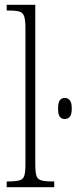

<svg xmlns="http://www.w3.org/2000/svg" viewBox="-20 -780 319 800"><path d="M8 0V-24H12Q45 -24 61 -28.5Q77 -33 81.5 -48.5Q86 -64 86 -98V-660Q86 -695 81 -711Q76 -727 61.5 -731.5Q47 -736 20 -736H8V-760H127V-98Q127 -64 131.5 -48.5Q136 -33 152 -28.5Q168 -24 201 -24H206V0ZM250 -284Q237 -284 229.5 -293Q222 -302 222 -328Q222 -353 229.5 -362.5Q237 -372 250 -372Q262 -372 270.5 -362.5Q279 -353 279 -328Q279 -302 270.5 -293Q262 -284 250 -284Z"/></svg>

Font: Noto Serif ExtraCondensed ExtraLight
Style: Regular
Weight: 200
Width: 2
Designer: Monotype Design Team
Foundry: Monotype Imaging Inc.
Version: Version 2.015